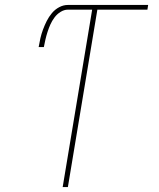

<svg xmlns="http://www.w3.org/2000/svg" viewBox="-20 -755 640 775"><path d="M233 0 352 -716H254Q239 -716 224.5 -707Q210 -698 200 -684.5Q190 -671 183.5 -656.5Q177 -642 172 -626.5Q167 -611 163.5 -596Q160 -581 157 -565H136Q139 -583 143 -600.5Q147 -618 153.5 -635.5Q160 -653 168.5 -670Q177 -687 189.5 -702Q202 -717 219 -726Q236 -735 254 -735H578L575 -716H373L254 0Z"/></svg>

Font: Iosevka Curly Thin Extended
Style: Italic
Weight: 100
Width: 7
Italic angle: -9°
Monospace: yes
Designer: Belleve Invis
Foundry: Belleve Invis
Version: Version 11.1.0; ttfautohint (v1.8.3)